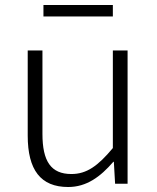

<svg xmlns="http://www.w3.org/2000/svg" viewBox="-20 -736 629 769"><path d="M253 13C327 13 382 -28 434 -88H436L441 0H491V-534H432V-143C372 -71 327 -39 266 -39C184 -39 150 -90 150 -200V-534H91V-193C91 -55 143 13 253 13ZM154 -670H432V-716H154Z"/></svg>

Font: Noto Sans KR Light
Style: Regular
Weight: 300
Designer: Ryoko NISHIZUKA 西塚涼子 (kana, bopomofo & ideographs); Paul D. Hunt (Latin, Greek & Cyrillic); Sandoll Communications 산돌커뮤니
Foundry: Adobe
Version: Version 2.004;hotconv 1.0.118;makeotfexe 2.5.65603